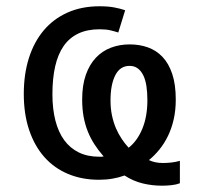

<svg xmlns="http://www.w3.org/2000/svg" viewBox="-20 -566 640 615"><path d="M334 -244.1Q334 -218.8 338.6 -196.5Q343.3 -174.3 351.3 -155.5Q359.4 -136.7 369.9 -121.1Q380.4 -105.5 392.1 -92.8Q419.9 -114.7 436 -153.8Q452.1 -192.9 452.1 -245.1Q452.1 -270 449 -290.5Q445.8 -311 438.7 -325.2Q431.6 -339.4 420.9 -347.2Q410.2 -355 395 -355Q364.7 -355 349.4 -325.2Q334 -295.4 334 -244.1ZM499 28.8Q467.3 28.8 437 21.5Q406.7 14.2 378.9 -3.9Q360.4 2.9 340.1 6.3Q319.8 9.8 296.9 9.8Q242.7 9.8 198.2 -8.8Q153.8 -27.3 122.3 -62.7Q90.8 -98.1 73.5 -149.2Q56.2 -200.2 56.2 -265.1Q56.2 -328.1 72.5 -379.9Q88.9 -431.6 119.9 -468.5Q150.9 -505.4 196 -525.6Q241.2 -545.9 298.8 -545.9Q326.7 -545.9 345.9 -542.2Q365.2 -538.6 380.9 -533.2L358.9 -461.9Q346.7 -465.8 333 -469Q319.3 -472.2 298.8 -472.2Q259.3 -472.2 230.7 -458.5Q202.1 -444.8 183.8 -418.5Q165.5 -392.1 156.7 -353.3Q147.9 -314.5 147.9 -264.2Q147.9 -216.8 157.5 -179.7Q167 -142.6 185.8 -116.9Q204.6 -91.3 232.7 -77.6Q260.7 -64 297.9 -64Q302.7 -64 305.2 -64Q307.6 -64 312 -64.9Q295.4 -84 282.7 -103.5Q270 -123 261.2 -145Q252.4 -167 247.8 -192.1Q243.2 -217.3 243.2 -247.1Q243.2 -293 254.9 -326.2Q266.6 -359.4 287.1 -381.1Q307.6 -402.8 335.4 -413.3Q363.3 -423.8 395 -423.8Q426.8 -423.8 453.6 -414.3Q480.5 -404.8 500.5 -383.8Q520.5 -362.8 531.7 -329.1Q543 -295.4 543 -247.1Q543 -212.9 536.4 -183.8Q529.8 -154.8 518.1 -130.6Q506.3 -106.4 490.7 -87.2Q475.1 -67.9 457 -53.2Q476.1 -43.9 502 -43.9Q514.6 -43.9 528.6 -45.4Q542.5 -46.9 556.2 -50.8V21Q544.9 25.4 529.5 27.1Q514.2 28.8 499 28.8Z"/></svg>

Font: Noto Mono
Style: Regular
Weight: 400
Designer: Monotype Design Team
Foundry: Monotype Imaging Inc.
Version: Version 1.00